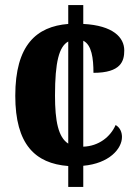

<svg xmlns="http://www.w3.org/2000/svg" viewBox="-20 -734 533 754"><path d="M248 -82V0H307V-83C409 -92 459 -150 459 -196C459 -214 452 -233 434 -243C414 -197 368 -160 307 -158V-574C340 -558 347 -505 347 -448C456 -448 468 -495 468 -536C468 -587 424 -634 307 -640V-714H248V-640C123 -630 40 -557 40 -358C40 -167 118 -92 248 -82ZM248 -571V-170C209 -195 196 -258 196 -359C196 -491 212 -551 248 -571Z"/></svg>

Font: Noto Serif Devanagari Condensed ExtraBold
Style: Regular
Weight: 800
Width: 3
Designer: Universal Thirst, Indian Type Foundry and the Monotype Design Team
Foundry: Monotype Imaging Inc.
Version: Version 2.004